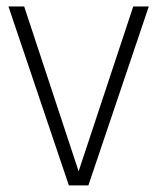

<svg xmlns="http://www.w3.org/2000/svg" viewBox="-20 -560 475 580"><path d="M188 0 5.5 -540.5H53L217.5 -42.5L382.5 -540.5H429.5L247 0Z"/></svg>

Font: Encode Sans Condensed Condensed ExtraLight
Style: Regular
Weight: 200
Width: 3
Designer: Multiple Designers
Foundry: Impallari Type
Version: Version 3.000; ttfautohint (v1.8.3) -l 8 -r 50 -G 200 -x 14 